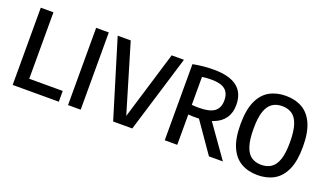

<svg xmlns="http://www.w3.org/2000/svg" viewBox="-62 -992 2362 1390"><g transform="rotate(20 1118.5 -297.0)"><path d="M68 0V-595H165.5V-83H423.5V0Z M494.5 0V-595H592V0Z M842 0 660.5 -595H761L927 -38H907.5L1076.5 -595H1171L989.5 0Z M1239.5 0V-586.5Q1275.5 -593.5 1314.8 -597.8Q1354 -602 1400 -602Q1519.5 -602 1579.2 -555.8Q1639 -509.5 1639 -417.5Q1639.5 -356.5 1610.5 -315Q1581.5 -273.5 1526.8 -252.5Q1472 -231.5 1396.5 -231.5Q1381.5 -231.5 1365.2 -232Q1349 -232.5 1336 -234V0ZM1580 0 1388.5 -275.5H1492.5L1687.5 0ZM1392.5 -305.5Q1473 -305.5 1509.8 -333Q1546.5 -360.5 1546.5 -417.5Q1546.5 -474.5 1513.5 -501.5Q1480.5 -528.5 1408 -528.5Q1387.5 -528.5 1370.5 -527.2Q1353.5 -526 1336 -523V-308Q1352.5 -306.5 1364.8 -306Q1377 -305.5 1392.5 -305.5Z M1955.5 7.5Q1883.5 7.5 1829.2 -23.2Q1775 -54 1745 -121Q1715 -188 1715 -297Q1715 -406.5 1745 -473.8Q1775 -541 1829.2 -571.8Q1883.5 -602.5 1955.5 -602.5Q2027.5 -602.5 2081.8 -571.8Q2136 -541 2166 -473.8Q2196 -406.5 2196 -297Q2196 -188 2166 -121Q2136 -54 2081.8 -23.2Q2027.5 7.5 1955.5 7.5ZM1955.5 -71.5Q1999 -71.5 2030.8 -92.2Q2062.5 -113 2079.5 -161.8Q2096.5 -210.5 2096.5 -295Q2096.5 -382 2079.5 -432Q2062.5 -482 2030.8 -502.8Q1999 -523.5 1955.5 -523.5Q1912 -523.5 1880.5 -502.8Q1849 -482 1832 -433.2Q1815 -384.5 1815 -300Q1815 -213 1832 -163Q1849 -113 1880.5 -92.2Q1912 -71.5 1955.5 -71.5Z"/></g></svg>

Font: Encode Sans SC Condensed Medium
Style: Regular
Weight: 500
Width: 3
Designer: Multiple Designers
Foundry: Impallari Type
Version: Version 3.002